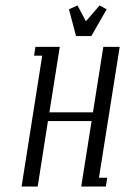

<svg xmlns="http://www.w3.org/2000/svg" viewBox="-20 -684 459 704"><path d="M59.1 0 134.8 -480H105L109.9 -512.2H199.2L161.1 -272H320.8L358.9 -512.2H418.9L342.8 -32.2H373L368.2 0H277.8L315.9 -240.2H155.8L118.2 0ZM232.9 -649.9 264.2 -664.1 294.9 -606 345.2 -664.1 371.1 -649.9 314.9 -551.8H258.8Z"/></svg>

Font: Gawaa
Style: Italic
Weight: 400
Designer: T. Christopher White
Version: Version 1.0